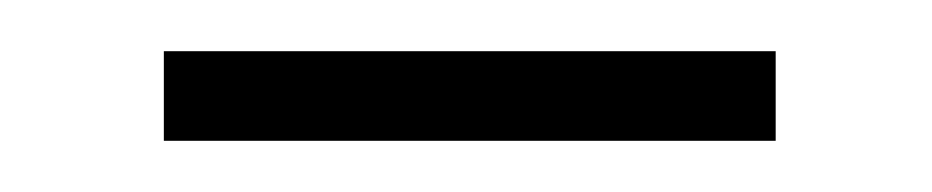

<svg xmlns="http://www.w3.org/2000/svg" viewBox="-20 -311 364 75"><path d="M44 -256V-291H283V-256Z"/></svg>

Font: Noto Sans TC Thin
Style: Regular
Weight: 100
Designer: Ryoko NISHIZUKA 西塚涼子 (kana, bopomofo & ideographs); Paul D. Hunt (Latin, Greek & Cyrillic); Sandoll Communications 산돌커뮤니
Foundry: Adobe
Version: Version 2.004-H2;hotconv 1.0.118;makeotfexe 2.5.65603